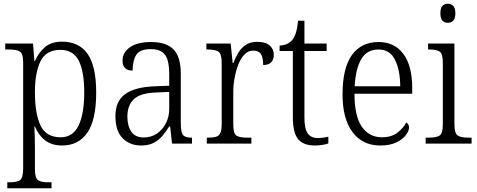

<svg xmlns="http://www.w3.org/2000/svg" viewBox="-20 -769 2555 1028"><path d="M19 239V207H33Q70 207 87 195.5Q104 184 104 133V-433Q104 -481 87 -492.5Q70 -504 29 -504H8V-536H157L164 -442H167Q186 -487 220.5 -516.5Q255 -546 312 -546Q403 -546 449 -480.5Q495 -415 495 -273Q495 -127 447.5 -58.5Q400 10 313 10Q257 10 221.5 -17.5Q186 -45 167 -92H164Q165 -71 166 -40.5Q167 -10 167 25V136Q167 185 184 196Q201 207 237 207H256V239ZM305 -34Q370 -34 400.5 -96.5Q431 -159 431 -273Q431 -387 401.5 -444.5Q372 -502 303 -502Q227 -502 197 -441.5Q167 -381 167 -274Q167 -162 196.5 -98Q226 -34 305 -34Z M735 10Q676 10 637 -28.5Q598 -67 598 -148Q598 -227 650 -265Q702 -303 809 -307L886 -310V-372Q886 -413 878.5 -443Q871 -473 849.5 -489.5Q828 -506 787 -506Q729 -506 709.5 -475Q690 -444 690 -391Q636 -391 636 -445Q636 -488 676 -516Q716 -544 789 -544Q871 -544 909.5 -504Q948 -464 948 -375V-111Q948 -62 959.5 -47Q971 -32 1004 -32H1008V0H901L891 -92H886Q870 -66 850.5 -42.5Q831 -19 803.5 -4.5Q776 10 735 10ZM750 -33Q790 -33 820.5 -54Q851 -75 868.5 -109.5Q886 -144 886 -185V-277L819 -274Q731 -271 696.5 -238Q662 -205 662 -145Q662 -95 683 -64Q704 -33 750 -33Z M1087 0V-32H1095Q1120 -32 1136 -36.5Q1152 -41 1159.5 -56.5Q1167 -72 1167 -106V-433Q1167 -481 1149.5 -492.5Q1132 -504 1092 -504H1085V-536H1215L1226 -431H1229Q1240 -460 1255.5 -486Q1271 -512 1295.5 -528.5Q1320 -545 1358 -545Q1402 -545 1424 -525.5Q1446 -506 1446 -475Q1446 -451 1432.5 -436Q1419 -421 1389 -421Q1389 -461 1377 -479.5Q1365 -498 1335 -498Q1309 -498 1289 -477.5Q1269 -457 1256 -423.5Q1243 -390 1236 -351Q1229 -312 1229 -275V-103Q1229 -54 1246 -43Q1263 -32 1301 -32H1326V0Z M1666 10Q1604 10 1576 -24Q1548 -58 1548 -143V-496H1477V-525Q1520 -527 1543 -553Q1556 -568 1564 -592.5Q1572 -617 1576 -658H1610V-536H1729V-496H1610V-139Q1610 -80 1627.5 -55Q1645 -30 1680 -30Q1697 -30 1710 -32Q1723 -34 1738 -37V-1Q1724 4 1705 7Q1686 10 1666 10Z M2016 10Q1921 10 1867.5 -61.5Q1814 -133 1814 -263Q1814 -404 1864 -474Q1914 -544 2007 -544Q2092 -544 2139.5 -480.5Q2187 -417 2187 -299V-267H1878Q1878 -148 1917 -91Q1956 -34 2025 -34Q2075 -34 2107 -58Q2139 -82 2155 -113Q2161 -110 2165.5 -103.5Q2170 -97 2170 -86Q2170 -68 2153 -45.5Q2136 -23 2102 -6.5Q2068 10 2016 10ZM2123 -307Q2122 -395 2094.5 -449.5Q2067 -504 2007 -504Q1944 -504 1914 -452Q1884 -400 1879 -307Z M2378 -647Q2360 -647 2349 -658Q2338 -669 2338 -698Q2338 -727 2349 -738Q2360 -749 2378 -749Q2395 -749 2406.5 -738Q2418 -727 2418 -698Q2418 -669 2406.5 -658Q2395 -647 2378 -647ZM2259 0V-32H2277Q2317 -32 2334 -43.5Q2351 -55 2351 -103V-431Q2351 -480 2335 -492Q2319 -504 2281 -504H2272V-536H2413V-105Q2413 -56 2430 -44Q2447 -32 2487 -32H2505V0Z"/></svg>

Font: Noto Serif Hebrew SemiCondensed Light
Style: Regular
Weight: 300
Width: 4
Designer: Monotype Design Team
Foundry: Monotype Imaging Inc.
Version: Version 2.004; ttfautohint (v1.8.4.7-5d5b)